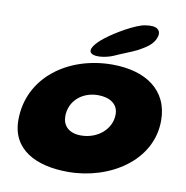

<svg xmlns="http://www.w3.org/2000/svg" viewBox="-82 -803 878 904"><g transform="rotate(10 356.5 -351.5)"><path d="M315.5 -546C334.5 -532.5 386.5 -540 420.5 -555C447.5 -568 500 -587 527 -601C562.5 -620.5 591 -638 604.5 -667.5C612.5 -685.5 614 -702 601.5 -713.5C589 -725.5 564 -725 542 -721.5C500 -717 404.5 -662 359 -625.5C322 -596.5 293 -561.5 315.5 -546ZM301.5 21.5C499.5 21.5 692 -99.5 692 -292C692 -439 579 -512.5 421 -512.5C210 -512.5 29.5 -383 29.5 -179C29.5 -38 148 21.5 301.5 21.5ZM332 -158C273 -158 244 -190.5 244 -234.5C244 -308 303.5 -359 379.5 -359C431 -359 476 -336.5 476 -284C476 -213 411.5 -158 332 -158Z"/></g></svg>

Font: Gluten
Style: Bold Italic
Weight: 700
Italic angle: -13°
Designer: Tyler Finck
Foundry: Etcetera Type Company
Version: Version 0.920